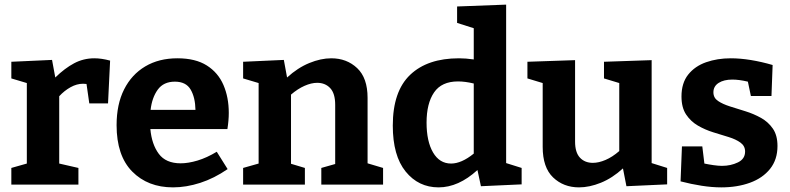

<svg xmlns="http://www.w3.org/2000/svg" viewBox="-20 -798 3414 830"><path d="M29 0V-72L96 -91V-439L29 -459V-531L205 -539L219 -463Q260 -503 300.5 -524.5Q341 -546 388 -546Q419 -546 456 -536L447 -351H366L354 -435Q347 -436 339 -436Q312 -436 285 -421Q258 -406 236 -382V-91L319 -72V0Z M728 12Q619 12 551.5 -56.5Q484 -125 484 -257Q484 -347 516.5 -411.5Q549 -476 608 -511Q667 -546 747 -546Q825 -546 874 -515Q923 -484 946 -430.5Q969 -377 969 -310Q969 -277 963 -240H630Q636 -174 666.5 -133Q697 -92 761 -92Q794 -92 834 -104Q874 -116 917 -142L964 -67Q906 -27 845.5 -7.5Q785 12 728 12ZM736 -445Q687 -445 662 -410.5Q637 -376 631 -323H825Q824 -377 804 -411Q784 -445 736 -445Z M1031 0V-72L1098 -91V-439L1031 -459V-531L1207 -539L1221 -463Q1267 -505 1317 -525.5Q1367 -546 1412 -546Q1479 -546 1524 -503.5Q1569 -461 1569 -375V-92L1636 -72V0H1369V-72L1429 -89V-345Q1429 -394 1407.5 -417Q1386 -440 1351 -440Q1326 -440 1296.5 -427Q1267 -414 1238 -389V-90L1298 -72V0Z M1876 12Q1789 12 1733.5 -56.5Q1678 -125 1678 -255Q1678 -403 1753 -474.5Q1828 -546 1964 -546Q1994 -546 2028 -541V-676L1956 -699V-770L2168 -778V-93L2235 -72V-1L2059 7L2044 -63Q1962 12 1876 12ZM1930 -91Q1975 -91 2028 -134V-437Q1991 -446 1960 -446Q1889 -446 1856.5 -398.5Q1824 -351 1824 -268Q1824 -187 1852 -139Q1880 -91 1930 -91Z M2483 12Q2416 12 2371 -31Q2326 -74 2326 -163V-439L2260 -459V-531L2466 -538V-186Q2466 -139 2487 -116.5Q2508 -94 2543 -94Q2568 -94 2597.5 -106.5Q2627 -119 2657 -145V-439L2591 -459V-531L2797 -538V-93L2864 -72V-1L2688 7L2673 -70Q2627 -28 2577.5 -8Q2528 12 2483 12Z M3064 -399Q3064 -375 3084 -361.5Q3104 -348 3135.5 -338Q3167 -328 3202.5 -317Q3238 -306 3269.5 -288.5Q3301 -271 3321 -242Q3341 -213 3341 -167Q3341 -108 3309 -68Q3277 -28 3222 -8Q3167 12 3098 12Q3058 12 3013 5Q2968 -2 2922 -14L2928 -165H3016L3025 -91Q3044 -87 3065 -84Q3086 -81 3101 -81Q3139 -81 3170 -96Q3201 -111 3201 -143Q3201 -167 3181 -181.5Q3161 -196 3130 -205.5Q3099 -215 3063.5 -226Q3028 -237 2997 -255Q2966 -273 2946 -303Q2926 -333 2926 -381Q2926 -439 2955 -475.5Q2984 -512 3032.5 -529Q3081 -546 3139 -546Q3180 -546 3226 -538.5Q3272 -531 3320 -517L3315 -383H3226L3213 -445Q3175 -454 3146 -454Q3109 -454 3086.5 -439.5Q3064 -425 3064 -399Z"/></svg>

Font: Bitter
Style: Bold
Weight: 700
Designer: Sol Matas, and Bitter project Authors
Foundry: Sol Matas
Version: Version 2.001